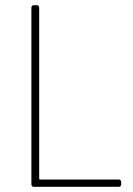

<svg xmlns="http://www.w3.org/2000/svg" viewBox="-20 -720 512 740"><path d="M101 -10V-690Q101 -700 111 -700H121Q131 -700 131 -690V-32Q131 -28 135 -28H437Q447 -28 447 -18V-10Q447 0 437 0H111Q101 0 101 -10Z"/></svg>

Font: Barlow Semi Condensed Thin
Style: Regular
Weight: 250
Width: 4
Designer: Jeremy Tribby
Foundry: Tribby Type
Version: Version 1.408